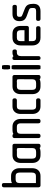

<svg xmlns="http://www.w3.org/2000/svg" viewBox="765 -1210 445 2015"><g transform="rotate(-90 987.5 -202.5)"><path d="M48 0Q38 0 33.5 -7.5Q29 -15 29 -21V-384Q29 -391 33.5 -398Q38 -405 48 -405H55Q74 -405 74 -384V-300Q90 -309 113 -309H149Q186 -309 208 -284Q230 -259 230 -220V-89Q230 -47 208 -23.5Q186 0 149 0ZM184 -219Q184 -261 149 -261H113Q74 -261 74 -222V-48H149Q184 -48 184 -90Z M460 0Q447 0 443 -9Q423 0 402 0H366Q328 0 306.5 -23.5Q285 -47 285 -86V-208Q285 -247 306.5 -270.5Q328 -294 366 -294H466Q476 -294 481 -288Q486 -282 486 -274V-21Q486 -12 481 -6Q476 0 466 0ZM442 -217Q442 -226 441 -227V-233Q442 -237 439.5 -242Q437 -247 425 -248Q424 -249 420 -249Q417 -249 416 -248Q412 -248 401.5 -247.5Q391 -247 366 -248Q330 -248 330 -208V-87Q330 -46 366 -46H401Q441 -46 441 -84Q441 -148 441.5 -177Q442 -206 442 -217Z M720 0Q711 0 706 -6Q701 -12 701 -21V-208Q701 -248 666 -248H630Q591 -248 591 -210V-21Q591 -12 586 -6Q581 0 572 0H565Q555 0 550.5 -7Q546 -14 546 -21V-274Q546 -280 550.5 -287Q555 -294 565 -294H572Q584 -294 589 -285Q604 -294 630 -294H666Q703 -294 725 -270.5Q747 -247 747 -208V-21Q747 -12 742 -6Q737 0 727 0Z M878 0Q842 0 820.5 -23.5Q799 -47 799 -86V-208Q799 -247 820.5 -270.5Q842 -294 878 -294H944Q953 -294 958 -288Q963 -282 963 -274V-268Q963 -258 956.5 -253Q950 -248 944 -248H878Q844 -248 844 -208V-87Q844 -46 878 -46H944Q953 -46 958 -40Q963 -34 963 -26V-20Q963 -10 956.5 -5Q950 0 944 0Z M1182 0Q1169 0 1165 -9Q1145 0 1124 0H1088Q1050 0 1028.5 -23.5Q1007 -47 1007 -86V-208Q1007 -247 1028.5 -270.5Q1050 -294 1088 -294H1188Q1198 -294 1203 -288Q1208 -282 1208 -274V-21Q1208 -12 1203 -6Q1198 0 1188 0ZM1164 -217Q1164 -226 1163 -227V-233Q1164 -237 1161.5 -242Q1159 -247 1147 -248Q1146 -249 1142 -249Q1139 -249 1138 -248Q1134 -248 1123.5 -247.5Q1113 -247 1088 -248Q1052 -248 1052 -208V-87Q1052 -46 1088 -46H1123Q1163 -46 1163 -84Q1163 -148 1163.5 -177Q1164 -206 1164 -217Z M1275 -319Q1272 -319 1269.5 -326Q1267 -333 1267 -340V-383Q1267 -391 1269.5 -397.5Q1272 -404 1275 -404H1303Q1307 -404 1309.5 -397.5Q1312 -391 1312 -383V-340Q1312 -333 1309.5 -326Q1307 -319 1303 -319ZM1275 0Q1272 0 1269.5 -7Q1267 -14 1267 -21V-282Q1267 -290 1269.5 -296.5Q1272 -303 1275 -303H1303Q1307 -303 1309.5 -296.5Q1312 -290 1312 -282V-21Q1312 -14 1309.5 -7Q1307 0 1303 0Z M1440 -248Q1425 -248 1415.5 -236.5Q1406 -225 1406 -203V-21Q1406 -13 1401.5 -6.5Q1397 0 1388 0H1382Q1372 0 1368.5 -7.5Q1365 -15 1365 -21V-274Q1365 -280 1368.5 -287Q1372 -294 1382 -294H1388Q1400 -294 1404 -284Q1411 -288 1420 -291Q1429 -294 1441 -294H1458Q1466 -294 1471 -287.5Q1476 -281 1476 -274V-268Q1476 -258 1470.5 -253Q1465 -248 1458 -248Z M1563 -122V-87Q1563 -46 1599 -46H1700Q1720 -46 1720 -26V-20Q1720 -10 1713.5 -5Q1707 0 1700 0H1599Q1561 0 1539.5 -23.5Q1518 -47 1518 -86V-208Q1518 -247 1539.5 -270.5Q1561 -294 1599 -294H1642Q1681 -294 1702 -270.5Q1723 -247 1723 -208V-143Q1723 -136 1718.5 -129Q1714 -122 1704 -122ZM1599 -248Q1563 -248 1563 -208V-168H1678V-208Q1678 -248 1642 -248Z M1795 0Q1789 0 1782.5 -5Q1776 -10 1776 -20V-26Q1776 -46 1795 -46H1877Q1897 -46 1904 -53Q1911 -60 1911 -72V-87Q1911 -103 1907 -109.5Q1903 -116 1891 -121L1828 -144Q1798 -155 1785.5 -172.5Q1773 -190 1773 -221Q1773 -257 1792.5 -275.5Q1812 -294 1848 -294H1925Q1935 -294 1939.5 -287Q1944 -280 1944 -274V-268Q1944 -248 1925 -248H1848Q1830 -248 1824.5 -241.5Q1819 -235 1819 -228V-214Q1819 -204 1823 -199.5Q1827 -195 1842 -189L1905 -164Q1935 -152 1945 -130.5Q1955 -109 1955 -75Q1955 -36 1935 -18Q1915 0 1877 0Z"/></g></svg>

Font: Chathura
Style: ExtraBold
Weight: 800
Designer: Appaji Ambarisha Darbha
Foundry: Aditya Fonts
Version: Version 1.001 2016